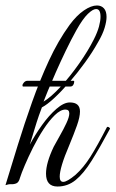

<svg xmlns="http://www.w3.org/2000/svg" viewBox="-20 -676 422 701"><path d="M190 5Q148 5 148 -42Q148 -81 176 -140Q185 -157 198.5 -180.5Q212 -204 222.5 -226.5Q233 -249 233 -262Q233 -276 219 -276Q201 -276 180 -255.5Q159 -235 138.5 -203.5Q118 -172 100.5 -137Q83 -102 70.5 -72.5Q58 -43 53 -27Q49 -11 40.5 -7Q32 -3 21.5 -3.5Q11 -4 0 0Q21 -69 45 -146.5Q69 -224 97 -303Q125 -382 158.5 -454.5Q192 -527 234 -585Q260 -620 286.5 -638Q313 -656 334 -656Q350 -656 359.5 -645.5Q369 -635 369 -614Q369 -598 362 -574.5Q355 -551 338 -522Q318 -486 290.5 -448Q263 -410 233.5 -376Q204 -342 177.5 -317.5Q151 -293 133 -284Q130 -277 122 -254Q114 -231 105.5 -202.5Q97 -174 89 -148Q108 -184 133.5 -219.5Q159 -255 186 -278.5Q213 -302 235 -302Q272 -302 272 -269Q272 -249 261 -218Q250 -187 233 -146Q215 -104 206.5 -75.5Q198 -47 198 -31Q198 -12 211 -12Q225 -12 256 -38Q285 -64 310 -103.5Q335 -143 370 -211Q372 -213 373 -213Q376 -213 379.5 -210Q383 -207 381 -205Q344 -136 314.5 -89Q285 -42 256 -18.5Q227 5 190 5ZM139 -305Q167 -322 201.5 -359.5Q236 -397 269 -444Q302 -491 323 -533Q336 -559 341.5 -579.5Q347 -600 347 -615Q347 -643 331 -643Q319 -643 300.5 -625Q282 -607 259 -566Q240 -532 220.5 -491.5Q201 -451 184 -412.5Q167 -374 155 -345Q143 -316 139 -305ZM65 -360Q62 -360 62 -364Q62 -369 67.5 -375Q73 -381 80 -381H249Q251 -381 251 -378Q251 -372 247.5 -366Q244 -360 236 -360Z"/></svg>

Font: Mea Culpa
Style: Regular
Weight: 400
Designer: Robert E. Leuschke
Foundry: Robert E. Leuschke
Version: Version 1.010; ttfautohint (v1.8.3)